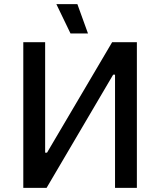

<svg xmlns="http://www.w3.org/2000/svg" viewBox="-20 -903 770 923"><path d="M319 -742H403L352 -883H251ZM92 0H204L524 -544H533V0H638V-700H519L206 -169H197V-700H92Z"/></svg>

Font: Fixel Display Medium
Style: Regular
Weight: 500
Designer: AlfaBravo + MacPaw
Foundry: Kyrylo Tkachov, Marchela Mozhyna, Serhii Makarenko, Maria Weinstein, Zakhar Kryvoshyya
Version: Version 1.211